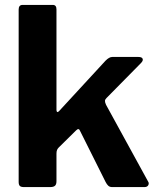

<svg xmlns="http://www.w3.org/2000/svg" viewBox="-20 -762 644 782"><path d="M583 -23Q588 -16 584 -8Q580 0 568 0H437Q427 0 421 -5.5Q415 -11 410 -21L307 -227Q304 -235 300 -236Q296 -237 290 -231L219 -161Q215 -157 212.5 -151.5Q210 -146 210 -136V-24Q210 -11 204 -5.5Q198 0 184 0H78Q65 0 60.5 -5Q56 -10 56 -21V-723Q56 -742 72 -742H195Q210 -742 210 -724V-314Q210 -308 213 -306Q216 -304 222 -311L410 -515Q425 -530 437 -530H544Q558 -530 561 -522.5Q564 -515 554 -505L414 -363Q408 -357 407.5 -351.5Q407 -346 412 -335L583 -23Z"/></svg>

Font: Libre Franklin
Style: Bold
Weight: 700
Designer: Pablo Impallari, Rodrigo Fuenzalida, Nhung Nguyen
Foundry: Impallari Type
Version: Version 3.000